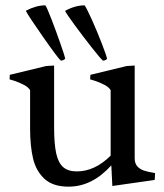

<svg xmlns="http://www.w3.org/2000/svg" viewBox="-20 -696 622 726"><path d="M93.8 -209.5V-355Q87.4 -366.2 70.1 -375.2Q52.7 -384.3 34.4 -390.4Q16.1 -396.5 16.1 -396L17.1 -413.1L154.3 -446.3L184.6 -448.2V-214.8Q184.6 -152.3 192.4 -116.5Q200.2 -80.6 218.8 -64.2Q237.3 -47.9 270.5 -47.9Q338.4 -47.9 398.4 -107.4V-355Q392.1 -366.2 374.8 -375.2Q357.4 -384.3 339.1 -390.4Q320.8 -396.5 320.8 -396L321.8 -413.1L459 -446.3L489.3 -448.2V-98.1Q489.3 -77.6 499.5 -66.7Q509.8 -55.7 524.9 -50.8Q540 -45.9 566.4 -41.5Q566.4 -34.2 565.7 -26.4Q564.9 -18.6 564.9 -15.6L404.8 7.3L400.9 -70.8Q328.6 9.8 239.3 9.8Q180.2 9.8 148.2 -19.8Q116.2 -49.3 105 -96.7Q93.8 -144 93.8 -209.5ZM226.6 -474.6Q224.1 -470.7 219.5 -468.8Q214.8 -466.8 210 -466.8Q199.7 -475.1 142.8 -556.4Q85.9 -637.7 77.6 -655.3Q116.7 -675.8 151.4 -675.8Q157.2 -668.5 174.6 -623.5Q191.9 -578.6 208.7 -530.3Q225.6 -481.9 226.6 -474.6ZM384.8 -473.6Q379.4 -466.8 369.1 -466.8Q359.9 -474.6 327.1 -516.1Q294.4 -557.6 262.9 -600.6Q231.4 -643.6 226.1 -654.8Q243.2 -664.6 262.2 -670.2Q281.2 -675.8 299.8 -675.8Q308.1 -664.6 327.9 -620.4Q347.7 -576.2 365.2 -530.8Q382.8 -485.4 384.8 -473.6Z"/></svg>

Font: Radley
Style: Regular
Weight: 400
Designer: Vernon Adams
Foundry: Vernon Adams
Version: Version 1.003; ttfautohint (v1.6)